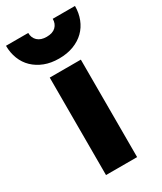

<svg xmlns="http://www.w3.org/2000/svg" viewBox="-232 -813 744 882"><g transform="rotate(-30 140.0 -372.0)"><path d="M58 0Q58 -128 58 -258.5Q58 -389 58 -517Q99 -517 141 -517Q183 -517 223 -517Q223 -389 223 -258.5Q223 -128 223 0Q183 0 141 0Q99 0 58 0ZM140 -571Q140 -571 140 -571Q140 -571 140 -571Q97 -571 63.5 -584Q30 -597 6 -620Q-18 -643 -30.5 -675Q-43 -707 -43 -744Q-14 -744 16 -744Q46 -744 75 -744Q75 -718 92 -702Q109 -686 140 -686Q172 -686 188.5 -702Q205 -718 205 -744Q234 -744 264 -744Q294 -744 323 -744Q323 -707 310.5 -675Q298 -643 274.5 -620Q251 -597 217 -584Q183 -571 140 -571Z"/></g></svg>

Font: Tilt Warp
Style: Regular
Weight: 400
Designer: Andy Clymer
Foundry: Andy Clymer
Version: Version 1.000